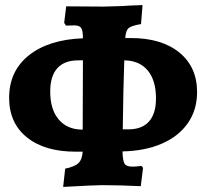

<svg xmlns="http://www.w3.org/2000/svg" viewBox="-20 -700 814 757"><path d="M463 -103Q464 -65 471.5 -54Q479 -43 503 -43Q517 -43 538 -46L544 -38L535 34Q448 30 382 30Q353 30 229 37L237 -35Q275 -43 289.5 -57Q304 -71 306 -102H278Q156 -102 86 -158.5Q16 -215 16 -314Q16 -420 94 -482Q172 -544 307 -549Q307 -580 300 -590Q293 -600 272 -600L240 -599L233 -610L241 -675L389 -674L458 -676Q484 -678 542 -680L536 -605Q499 -599 487.5 -589.5Q476 -580 474 -551V-550H496Q617 -550 687 -493Q757 -436 757 -337Q757 -267 721 -215Q685 -163 619 -134Q553 -105 463 -103ZM302 -189H306L307 -462H288Q234 -462 206 -431Q178 -400 178 -339Q178 -269 211 -229.5Q244 -190 302 -189ZM595 -312Q595 -383 562.5 -422Q530 -461 471 -462H470Q466 -354 464 -190H486Q540 -190 567.5 -221Q595 -252 595 -312Z"/></svg>

Font: Alegreya ExtraBold
Style: Regular
Weight: 800
Designer: Juan Pablo del Peral
Foundry: Huerta Tipografica
Version: Version 2.007; ttfautohint (v1.6)